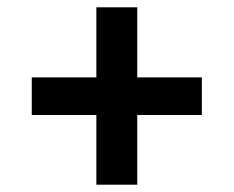

<svg xmlns="http://www.w3.org/2000/svg" viewBox="-20 -569 640 526"><path d="M356 -63V-254H533V-357H356V-549H244V-357H67V-254H244V-63Z"/></svg>

Font: IBM Plex Thai SemiBold
Style: Regular
Weight: 600
Designer: Mike Abbink, Paul van der Laan, Pieter van Rosmalen, Ben Mitchell, Mark Frömberg
Foundry: Bold Monday
Version: Version 1.0